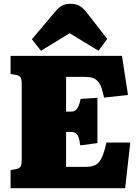

<svg xmlns="http://www.w3.org/2000/svg" viewBox="-20 -997 730 1017"><path d="M36 0V-96L64 -101Q83 -105 89 -114.5Q95 -124 95 -154V-553Q95 -579 88 -588.5Q81 -598 62 -601L36 -605V-701H626L658 -494L531 -480Q525 -511 517.5 -532Q510 -553 498.5 -566Q487 -579 470 -584.5Q453 -590 425 -590H330V-406H357Q370 -406 379 -412Q388 -418 395 -433Q402 -448 407 -473L496 -479V-239L405 -227Q402 -254 396 -270Q390 -286 380.5 -292Q371 -298 355 -298H330V-113H430Q459 -113 478 -120Q497 -127 508 -142.5Q519 -158 527.5 -182.5Q536 -207 544 -242H670L643 0ZM197 -728 149 -789 267 -929Q290 -957 308.5 -967Q327 -977 354 -977Q377 -977 397 -968Q417 -959 439 -931L548 -791L502 -728L349 -821Z"/></svg>

Font: Literata Black
Style: Regular
Weight: 900
Designer: Latin by Veronika Burian and Jose Scaglione. Greek by Irene Vlachou. Cyrillic by Vera Evstafieva.
Foundry: TypeTogether
Version: Version 3.103;gftools[0.9.29]